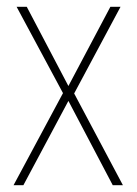

<svg xmlns="http://www.w3.org/2000/svg" viewBox="-20 -547 404 567"><path d="M166 -272 20 0H49L182 -249L313 0H343L199 -271L336 -527H306L182 -293L59 -527H29Z"/></svg>

Font: Noto Sans Thai Cond Thin
Style: Regular
Weight: 100
Width: 3
Designer: Monotype Design Team
Foundry: Monotype Imaging Inc.
Version: Version 2.002